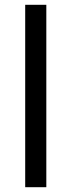

<svg xmlns="http://www.w3.org/2000/svg" viewBox="-20 -780 298 800"><path d="M173 0H85V-760H173Z"/></svg>

Font: Apis
Style: Regular
Weight: 400
Designer: Monotype Design Team
Foundry: Monotype Imaging Inc.
Version: Version 2.000; build 0001